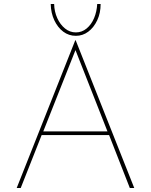

<svg xmlns="http://www.w3.org/2000/svg" viewBox="-20 -934 749 954"><path d="M63 0 354 -734H356L647 0H625L522 -263H187L83 0ZM195 -281H514L355 -685ZM357 -756Q322 -756 294.5 -776.5Q267 -797 250 -833Q233 -869 232 -914H249Q250 -876 264.5 -844Q279 -812 303 -792.5Q327 -773 357 -773Q387 -773 410.5 -792.5Q434 -812 447.5 -844Q461 -876 463 -914H480Q480 -869 463 -833Q446 -797 418.5 -776.5Q391 -756 357 -756Z"/></svg>

Font: Synthetic Thin
Style: Regular
Weight: 100
Designer: Santiago Orozco
Foundry: Typemade
Version: Version 2.000; ttfautohint (v1.8.4.7-5d5b)